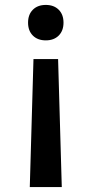

<svg xmlns="http://www.w3.org/2000/svg" viewBox="-20 -550 372 780"><path d="M116 -310H216L231 210H101ZM166 -530Q199 -530 218.5 -510.5Q238 -491 238 -458Q238 -425 218.5 -405.5Q199 -386 166 -386Q133 -386 113.5 -405.5Q94 -425 94 -458Q94 -491 113.5 -510.5Q133 -530 166 -530Z"/></svg>

Font: M PLUS 2 Thin Medium
Style: Regular
Weight: 500
Version: Version 1.001